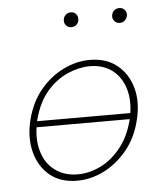

<svg xmlns="http://www.w3.org/2000/svg" viewBox="-46 -626 572 673"><g transform="rotate(-5 239.5 -290.0)"><path d="M199 5Q140 5 102.5 -26.5Q65 -58 52 -109.5Q39 -161 54 -222Q70 -284 105 -326Q140 -368 186 -390.5Q232 -413 279 -413Q337 -413 375 -382.5Q413 -352 427 -301Q441 -250 425 -187Q410 -126 374 -83Q338 -40 292.5 -17.5Q247 5 199 5ZM203 -17Q242 -17 281.5 -35.5Q321 -54 353 -93Q385 -132 400 -190Q414 -248 402.5 -293.5Q391 -339 358.5 -365Q326 -391 277 -391Q240 -391 199.5 -373.5Q159 -356 126.5 -318.5Q94 -281 78 -220Q64 -159 76.5 -113Q89 -67 122.5 -42Q156 -17 203 -17ZM64 -194 69 -215H413L409 -194ZM226 -533Q214 -533 207 -541Q200 -549 201 -560Q202 -571 209.5 -578Q217 -585 228 -585Q239 -585 246 -577Q253 -569 252 -558Q252 -548 244.5 -540.5Q237 -533 226 -533ZM396 -533Q384 -533 377 -541.5Q370 -550 371 -560Q372 -571 379.5 -578Q387 -585 398 -585Q410 -585 417 -577Q424 -569 423 -558Q422 -548 414.5 -540.5Q407 -533 396 -533Z"/></g></svg>

Font: Ysabeau Infant Thin
Style: Italic
Weight: 250
Italic angle: -12°
Designer: Christian Thalmann (Catharsis Fonts)
Version: Version 2.001;gftools[0.9.30]; featfreeze: ss01,ss02,lnum